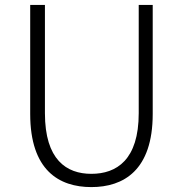

<svg xmlns="http://www.w3.org/2000/svg" viewBox="-20 -749 745 782"><path d="M352 13C483 13 602 -55 602 -285V-729H545V-288C545 -98 455 -41 352 -41C251 -41 163 -98 163 -288V-729H103V-285C103 -55 221 13 352 13Z"/></svg>

Font: Noto Sans JP Light
Style: Regular
Weight: 300
Designer: Ryoko NISHIZUKA (kana & ideographs); Paul D. Hunt (Latin, Greek & Cyrillic); Wenlong ZHANG (bopomofo); Sandoll Communica
Foundry: Adobe Systems Incorporated
Version: Version 1.004;PS 1.004;hotconv 1.0.82;makeotf.lib2.5.63406